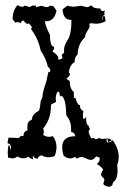

<svg xmlns="http://www.w3.org/2000/svg" viewBox="-20 -609 484 740"><path d="M149.9 -101.1 147 -89.8V-113.3ZM12.7 -78.6 52.7 -77.1 61 -85.9 69.8 -84Q72.3 -105.5 85.9 -105.5L85.4 -115.7Q85.4 -130.9 88.1 -136.2Q90.8 -141.6 94.2 -143.3Q97.7 -145 100.8 -146.7Q104 -148.4 104.5 -156.2Q106 -169.4 130.4 -182.6Q135.3 -196.8 136.7 -219.2Q143.1 -231 144 -240.2Q145 -249.5 147.7 -260.3Q150.4 -271 155.5 -285.2Q160.6 -299.3 161.6 -310.1L166.5 -331.1L169.9 -333L172.9 -330.1L173.8 -340.8Q170.4 -347.7 164.6 -351.6Q157.2 -384.3 136.7 -414.1Q127.9 -459.5 99.1 -497.6Q102.5 -499.5 102.5 -502.9Q102.5 -509.3 89.4 -519.5L86.4 -516.6Q81.1 -516.6 69.8 -530.3Q63 -528.8 59.6 -519.5Q53.2 -523.9 47.4 -523.9L38.6 -522L28.3 -535.6Q29.8 -571.3 47.9 -589.4Q58.1 -583 65.4 -583Q71.3 -583 76.2 -587.4L95.2 -581.5Q101.1 -587.9 111.3 -587.9L119.1 -586.9V-581.5L140.6 -586.9Q153.3 -581.5 159.7 -581.5Q167.5 -581.5 172.9 -587.4L186.5 -584.5L197.8 -567.9Q189.5 -526.9 157.7 -526.9L152.8 -527.3Q155.8 -505.9 172.9 -474.1V-465.8Q172.9 -447.8 179.7 -432.6Q189 -430.2 189 -424.3Q189 -418.9 182.1 -411.1Q204.6 -396 204.6 -385.7L203.6 -381.3L207.5 -378.9L221.2 -384.3L217.8 -397.5L227.1 -405.8L226.6 -414.1Q226.6 -434.6 239.7 -453.1Q255.4 -475.6 255.4 -532.2H254.4Q223.1 -532.2 221.2 -573.2L239.3 -586.9Q253.4 -583 264.2 -583L292.5 -586.9L314.5 -581.5Q323.7 -581.5 327.6 -587.4L335 -586.4Q338.4 -576.2 367.2 -576.2V-575.2Q367.2 -566.4 378.4 -566.4L385.3 -566.9L381.3 -559.6Q381.3 -556.6 384.8 -554.7Q372.6 -546.4 372.6 -531.7V-528.8Q377.4 -548.8 380.9 -548.8Q384.8 -548.8 387.2 -527.3Q369.6 -517.6 349.6 -517.6L329.6 -519.5L323.7 -516.6L325.7 -509.3Q325.7 -504.9 323 -500Q320.3 -495.1 316.9 -490Q313.5 -484.9 310.8 -479.2Q308.1 -473.6 308.1 -467.8V-465.3Q281.2 -443.4 278.8 -397.5Q268.1 -392.1 267.6 -369.6Q249.5 -359.9 245.1 -330.1Q249.5 -327.1 249.5 -323.2Q249.5 -315.9 235.4 -305.7L249 -296.4V-291.5Q249 -267.6 264.6 -254.4V-230L270.5 -232.9Q278.3 -204.1 286.6 -204.1L288.6 -204.6L288.1 -200.7Q288.1 -188 301.3 -180.7L299.3 -166Q299.3 -155.3 302.2 -148.9L312 -157.7V-151.9Q312 -127.9 321.3 -124.5L327.1 -109.9Q321.8 -108.4 321.8 -102.1Q321.8 -93.8 332 -75.7L341.3 -77.1L349.1 -72.3Q358.4 -72.3 360.8 -78.6Q365.7 -73.7 375 -73.7L400.9 -75.7L389.2 -70.3V-66.4L392.6 -67.9L391.6 -63L395 -59.6Q411.1 -62 414.1 -69.3Q437.5 -36.6 437.5 -4.9Q437.5 11.2 431.6 26.9L433.1 48.8Q433.1 83 415.5 93.8Q414.6 110.4 398.9 110.8Q378.4 106.9 378.4 98.1L382.3 84.5Q382.3 81.1 380.4 78.9Q378.4 76.7 376 74.5Q373.5 72.3 371.6 69.8Q369.6 67.4 369.6 64Q369.6 56.6 377.9 44.9Q366.7 29.3 353 23.4Q364.3 14.2 364.3 3.9L363.3 -1.5Q360.8 -2.4 358.4 -3.9L350.1 -5.9Q340.8 7.3 330.1 7.3Q326.2 7.3 321.3 5.6Q316.4 3.9 311.8 1.7Q307.1 -0.5 302.5 -2.2Q297.9 -3.9 293.9 -3.9Q288.1 -3.9 283.7 -1.2Q279.3 1.5 275.4 1.5Q271.5 1.5 270.5 -5.4Q260.3 1.5 251 1.5Q238.8 1.5 225.6 -8.3Q219.7 -25.4 219.7 -42Q219.7 -84 270.5 -84Q266.6 -100.1 254.4 -100.1L253.9 -114.3Q253.9 -142.1 235.4 -165Q233.9 -239.7 212.9 -240.2L212.4 -234.4L208.5 -248.5L210.4 -247.1L210.9 -249L203.6 -256.8Q194.8 -247.6 194.8 -229L195.8 -216.3L176.3 -205.6V-199.7Q176.3 -149.9 146.5 -113.8V-89.4Q156.7 -81.5 169.4 -81.5L184.1 -84Q197.8 -64.9 197.8 -42Q197.8 -25.9 190.9 -7.8Q179.2 -2.9 166 -2.9Q150.9 -2.9 140.6 -10.7Q126.5 -5.9 126.5 0L127 2.4Q109.9 2.4 109.4 -8.3Q106 -6.8 106 -2.4L107.9 4.9Q97.2 2.9 89.4 -5.4Q80.6 1 69.3 1Q58.6 1 46.4 -5.9Q39.1 1.5 27.8 1.5L11.2 -1.5L9.8 -19Q9.8 -25.9 10.5 -33.4Q11.2 -41 12.7 -48.8H13.7Q19.5 -48.8 20.5 -27.3L22.5 -39.6Q22.5 -54.2 8.8 -57.1ZM401.9 -74.7 411.6 -67.9 397 -61.5 394 -70.8Z"/></svg>

Font: Truetypewriter PolyglOTT
Style: Regular
Weight: 400
Designer: Sergey Beatoff a.k.a. Sam_T
Version: Version 3.76